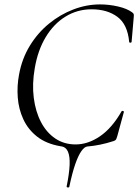

<svg xmlns="http://www.w3.org/2000/svg" viewBox="-20 -656 627 871"><path d="M294.4 191.4Q293.4 195.4 287.4 194.4Q281.4 193.4 282.4 189.4Q294 132.4 295.8 92.7Q297.6 53 288 31.4Q278.4 9.8 255.4 7.6Q190 -3.6 148.7 -36Q107.4 -68.4 86 -114.6Q64.6 -160.8 60.6 -213.5Q56.6 -266.2 66.4 -317.8Q79.6 -390 115.3 -448.4Q151 -506.8 202.2 -548.7Q253.4 -590.6 313.2 -613.3Q373 -636 433.6 -636Q474.6 -636 515.1 -626.7Q555.6 -617.4 578.6 -600.6Q585.6 -595.8 586.6 -591.8Q587.6 -587.8 586.6 -576.8L577 -466Q576.2 -462.2 571.2 -462.2Q566.2 -462.2 566 -466Q558.6 -545.6 512.5 -579.7Q466.4 -613.8 395.8 -613.8Q330.8 -613.8 277.1 -580.7Q223.4 -547.6 187.3 -487.5Q151.2 -427.4 137.6 -346Q125.2 -274.8 133.2 -212.2Q141.2 -149.6 166 -102.2Q190.8 -54.8 230.7 -27.8Q270.6 -0.8 322.8 -0.8Q379.2 -0.8 433.6 -37.8Q488 -74.8 531.6 -151.2Q533.8 -154.4 538.7 -152.3Q543.6 -150.2 541.8 -147.4L512.4 -39.6Q508.6 -26.8 506 -22.7Q503.4 -18.6 494.4 -15.8Q463.6 -5.8 434.2 0.2Q404.8 6.2 376 8.6Q363.2 9.8 349.1 29.6Q335 49.4 321.2 89.2Q307.4 129 294.4 191.4Z"/></svg>

Font: Cormorant Infant Light
Style: Italic
Weight: 300
Italic angle: -10°
Designer: Christian Thalmann (Catharsis Fonts)
Foundry: Catharsis Fonts
Version: Version 4.001